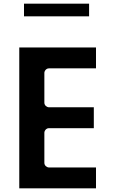

<svg xmlns="http://www.w3.org/2000/svg" viewBox="-20 -1061 628 1056"><path d="M112 -1041V-971H470V-1041ZM508 -800H86V-25H508V-140H249C238.3 -140 224 -149.9 224 -165V-331C224 -341.7 233.9 -356 249 -356H496V-471H249C238.3 -471 224 -480.9 224 -496V-660C224 -670.7 233.9 -685 249 -685H508Z"/></svg>

Font: Hussar Ekologiczny
Style: Regular
Weight: 400
Foundry: Cannot Into Space Fonts
Version: Version 0.97